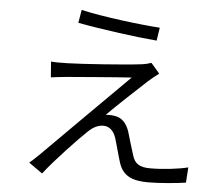

<svg xmlns="http://www.w3.org/2000/svg" viewBox="-56 -849 1111 951"><g transform="rotate(5 500.0 -373.0)"><path d="M312 -785 301 -720C423 -697 596 -674 695 -666L705 -731C611 -737 420 -760 312 -785ZM722 -504 679 -554C669 -550 649 -545 632 -543C558 -533 325 -517 266 -516C234 -515 206 -515 183 -517L189 -439C211 -442 236 -445 268 -448C330 -453 507 -468 588 -473C488 -374 203 -89 165 -51C147 -33 130 -18 119 -9L187 39C241 -31 356 -152 394 -187C417 -209 441 -223 470 -223C498 -223 521 -203 532 -169C542 -139 557 -78 567 -48C588 18 637 37 715 37C769 37 859 29 901 22L906 -54C859 -42 782 -33 718 -33C664 -33 641 -50 629 -89C618 -122 603 -175 594 -205C580 -246 556 -273 516 -277C505 -279 487 -279 476 -278C516 -319 632 -427 669 -461C680 -471 705 -492 722 -504Z"/></g></svg>

Font: Noto Sans HK DemiLight
Style: Regular
Weight: 350
Designer: Ryoko NISHIZUKA 西塚涼子 (kana, bopomofo & ideographs); Paul D. Hunt (Latin, Greek & Cyrillic); Sandoll Communications 산돌커뮤니
Foundry: Adobe
Version: Version 2.004;hotconv 1.0.118;makeotfexe 2.5.65603